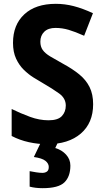

<svg xmlns="http://www.w3.org/2000/svg" viewBox="-20 -744 544 1004"><path d="M467 -199Q467 -101 402.5 -45.5Q338 10 226 10Q179 10 131 -0.5Q83 -11 41 -33V-174Q88 -151 137 -133Q186 -115 234 -115Q283 -115 303.5 -137Q324 -159 324 -192Q324 -230 289.5 -255Q255 -280 203 -310Q182 -322 155.5 -338.5Q129 -355 104.5 -379Q80 -403 64 -437.5Q48 -472 48 -520Q48 -614 107 -669Q166 -724 272 -724Q319 -724 365.5 -712Q412 -700 466 -675L420 -557Q373 -578 339 -588Q305 -598 270 -598Q232 -598 211.5 -578Q191 -558 191 -526Q191 -500 203.5 -482.5Q216 -465 242.5 -449Q269 -433 309 -411Q359 -384 394.5 -355Q430 -326 448.5 -288.5Q467 -251 467 -199ZM348 122Q348 179 317 209.5Q286 240 203 240Q165 240 135 232V151Q150 154 169 157Q188 160 202 160Q215 160 225 153.5Q235 147 235 129Q235 111 217.5 97Q200 83 157 77L194 0H283L269 30Q303 40 325.5 64.5Q348 89 348 122Z"/></svg>

Font: Noto Sans Tamil SemiCondensed
Style: Bold
Weight: 700
Width: 4
Designer: Jelle Bosma - Monotype Design Team
Foundry: Monotype Imaging Inc.
Version: Version 2.004; ttfautohint (v1.8.4.7-5d5b)